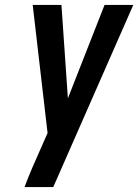

<svg xmlns="http://www.w3.org/2000/svg" viewBox="-20 -755 558 775"><path d="M79 0Q94 -40 111 -79.5Q128 -119 146 -159L172 -218L112 -735H228L254 -358L402 -735H518L195 0Z"/></svg>

Font: Iosevka Custom
Style: Bold Italic
Weight: 700
Italic angle: -9°
Designer: Belleve Invis
Foundry: Belleve Invis
Version: Version 30.3.1; ttfautohint (v1.8.3)